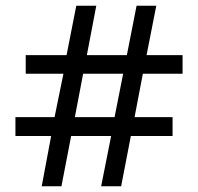

<svg xmlns="http://www.w3.org/2000/svg" viewBox="-20 -652 693 672"><path d="M159 -176H34V-242H171L202 -394H70V-459H213L247 -632H317L284 -459H424L458 -632H527L493 -459H619V-394H480L451 -242H584V-176H438L404 0H334L369 -176H229L195 0H126ZM381 -242 411 -394H271L242 -242Z"/></svg>

Font: usinhala25
Style: Book
Weight: 400
Designer: Jelle Bosma - Monotype Design Team
Foundry: Monotype Imaging Inc.
Version: Version 2.003